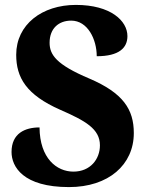

<svg xmlns="http://www.w3.org/2000/svg" viewBox="-20 -748 596 782"><path d="M261 14C422 14 525 -77 525 -206C525 -302 482 -369 344 -428C209 -485 182 -525 182 -574C182 -632 219 -664 270 -664C337 -664 374 -588 374 -519C465 -519 499 -553 499 -601C499 -663 431 -728 289 -728C151 -728 46 -648 46 -525C46 -432 87 -362 225 -301C328 -256 387 -223 387 -156C387 -100 348 -49 279 -49C211 -49 142 -103 141 -229C82 -229 27 -205 27 -129C27 -69 74 14 261 14Z"/></svg>

Font: Noto Serif Georgian SemiCondensed ExtraBold
Style: Regular
Weight: 800
Width: 4
Designer: Monotype Design Team, Akaki Razmadze
Foundry: Google LLC
Version: Version 2.003